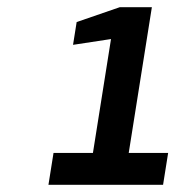

<svg xmlns="http://www.w3.org/2000/svg" viewBox="-20 -866 485 531"><path d="M445 -443 431 -355H114L128 -443H237L287 -758L182 -742L192 -805L311 -846H400L336 -443Z"/></svg>

Font: Exo SemiBold
Style: Italic
Weight: 600
Italic angle: -9°
Designer: Natanael Gama
Foundry: Natanael Gama
Version: Version 1.500; ttfautohint (v1.6)